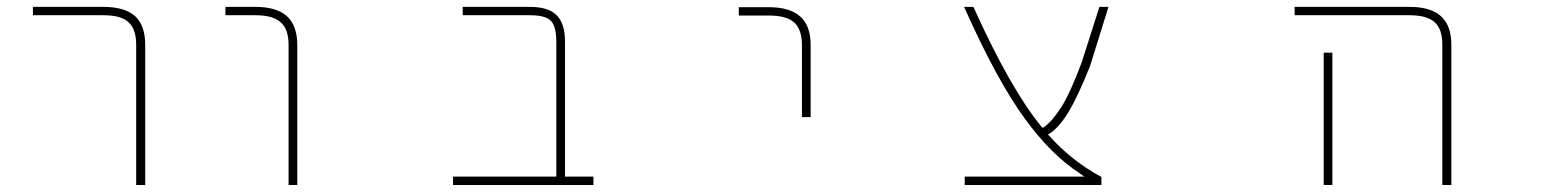

<svg xmlns="http://www.w3.org/2000/svg" viewBox="-20 -564 4540 561"><path d="M377.9 -23.4V-432.6Q377.9 -479.5 355.5 -499Q334 -519.5 282.2 -519.5H76.2V-543.9H282.2Q344.7 -543.9 375 -516.6Q404.3 -489.3 404.3 -432.6V-23.4Z M823.2 -23.4V-432.6Q823.2 -479.5 799.8 -499Q777.3 -519.5 726.6 -519.5H638.7V-543.9H726.6Q788.1 -543.9 818.4 -516.6Q848.6 -489.3 848.6 -432.6V-23.4Z M1303.7 -23.4V-47.9H1605.5V-442.4Q1605.5 -486.3 1589.8 -502.9Q1574.2 -519.5 1528.3 -519.5H1332V-543.9H1528.3Q1582 -543.9 1606.4 -519.5Q1630.9 -495.1 1630.9 -442.4V-47.9H1713.9V-23.4Z M2323.2 -221.7V-431.6Q2323.2 -478.5 2299.8 -499Q2277.3 -518.6 2226.6 -518.6H2138.7V-543H2226.6Q2288.1 -543 2318.4 -515.6Q2348.6 -489.3 2348.6 -431.6V-221.7Z M2798.8 -23.4V-47.9H3148.4L3134.8 -57.6Q3050.8 -112.3 2975.6 -215.8Q2893.6 -327.1 2796.9 -543.9H2824.2Q2932.6 -303.7 3023.4 -193.4L3026.4 -190.4L3030.3 -192.4Q3053.7 -209 3081.1 -251Q3107.4 -293 3140.6 -381.8L3192.4 -543.9H3218.8L3165 -371.1Q3129.9 -283.2 3102.5 -237.3Q3075.2 -192.4 3046.9 -173.8L3042 -170.9L3045.9 -167Q3111.3 -93.8 3198.2 -46.9V-23.4Z M4194.3 -23.4V-432.6Q4194.3 -479.5 4171.9 -499Q4149.4 -519.5 4098.6 -519.5H3762.7V-543.9H4098.6Q4160.2 -543.9 4190.4 -516.6Q4220.7 -489.3 4220.7 -432.6V-23.4ZM3847.7 -23.4V-410.2H3873V-23.4Z"/></svg>

Font: Mgen+ 1mn thin
Style: Regular
Weight: 100
Designer: [Source Han Sans]
Ryoko NISHIZUKA  (kana & ideographs); Paul D. Hunt (Latin, Greek & Cyrillic); Wenlong ZHANG  (bopomofo
Version: Version 1.059.20150602